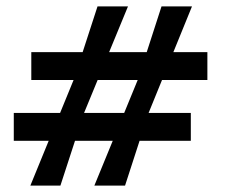

<svg xmlns="http://www.w3.org/2000/svg" viewBox="-20 -583 730 603"><path d="M75.3 0 211.3 -332.3 286.3 -563H382L244.3 -229L169.7 0ZM23.3 -140.7V-228.3H579.3V-140.7ZM276.3 0 412.7 -332.3 487.3 -563H583L446.7 -228.3L372.7 0ZM78.3 -331.7V-419.3H631.3V-331.7Z"/></svg>

Font: Darker Grotesque Light
Style: Regular
Weight: 300
Designer: Gabriel Lam
Foundry: TypeRant
Version: Version 1.000;gftools[0.9.28]